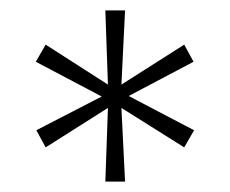

<svg xmlns="http://www.w3.org/2000/svg" viewBox="-20 -708 443 370"><path d="M183 -358 188 -500 68 -424 50 -457 176 -522 49 -589 68 -622 188 -545 183 -688H221L214 -545L335 -622L353 -589L228 -523L354 -457L335 -424L214 -500L221 -358Z"/></svg>

Font: Saira Thin Condensed
Style: Regular
Weight: 100
Width: 3
Version: Version 1.101